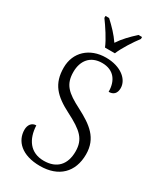

<svg xmlns="http://www.w3.org/2000/svg" viewBox="-230 -1015 941 1110"><g transform="rotate(30 240.0 -460.5)"><path d="M219 -771H285C303 -816 345 -880 374 -918V-931H350C311 -895 279 -863 252 -822C224 -863 193 -895 154 -931H130V-918C158 -880 201 -816 219 -771ZM235 10C359 10 433 -62 433 -181C433 -290 363 -340 265 -391C169 -440 131 -475 131 -558C131 -633 172 -686 250 -686C329 -686 365 -632 365 -560C396 -560 415 -577 415 -613C415 -670 355 -724 254 -724C145 -724 70 -654 70 -552C70 -444 121 -391 225 -338C331 -284 372 -247 372 -165C372 -79 326 -27 239 -27C148 -27 104 -93 100 -183C70 -183 53 -159 53 -127C53 -53 112 10 235 10Z"/></g></svg>

Font: Noto Serif Georgian SemiCondensed Light
Style: Regular
Weight: 300
Width: 4
Designer: Monotype Design Team, Akaki Razmadze
Foundry: Google LLC
Version: Version 2.003